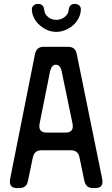

<svg xmlns="http://www.w3.org/2000/svg" viewBox="-20 -947 571 976"><path d="M30 -24Q30 9 67 9H79Q115 9 122 -27L147 -147Q155 -183 190 -183H341Q377 -183 384 -147L409 -27Q417 9 452 9H464Q501 9 501 -23Q501 -32 500 -35L370 -673Q363 -709 327 -709H201Q166 -709 158 -673L31 -35Q30 -32 30 -24ZM180 -306Q180 -314 181 -317L234 -582Q242 -618 264 -618Q287 -618 294 -582L349 -317Q350 -314 350 -305Q350 -273 313 -273H217Q180 -273 180 -306ZM142 -901Q142 -877 153 -855.5Q164 -834 182 -819Q199 -803 221 -794Q243 -785 266 -785Q289 -785 311.5 -794Q334 -803 352 -819Q369 -834 380 -855.5Q391 -877 391 -901Q391 -911 383 -919Q375 -927 360 -927Q332 -927 329 -896Q327 -874 308 -860Q289 -846 266 -846Q243 -846 225 -860Q207 -874 205 -896Q202 -927 174 -927Q159 -927 150.5 -919Q142 -911 142 -901Z"/></svg>

Font: WDXL Lubrifont TC
Style: Regular
Weight: 400
Designer: [WDXL Lubrifont] Copyright 2020-2022 (c) NightFurySL2001, Skr-ZERO; [ZCOOL QingKe HuangYou] Copyright 2018-2022 (c) The 
Version: Version 2.001;hotconv 1.1.1;makeotfexe 2.6.0